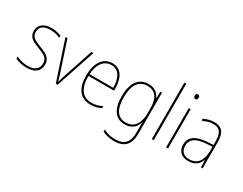

<svg xmlns="http://www.w3.org/2000/svg" viewBox="-101 -1379 2837 2239"><g transform="rotate(30 1317.5 -259.5)"><path d="M362 -130C362 -226 287 -251 207 -284C132 -315 76 -334 76 -407C76 -477 130 -513 215 -513C260 -513 310 -502 341 -484L353 -509C317 -526 269 -538 215 -538C110 -538 50 -485 50 -407C50 -317 116 -292 199 -259C277 -229 335 -206 335 -131C335 -59 291 -15 189 -15C134 -15 82 -29 38 -53V-23C70 -7 125 10 189 10C305 10 362 -44 362 -130Z M581 0H606L782 -528H755L627 -143C613 -102 605 -72 595 -36H592C583 -72 574 -102 560 -143L433 -528H406Z M1037 -538C903 -538 839 -416 839 -261C839 -100 903 10 1050 10C1106 10 1149 -1 1191 -23V-51C1139 -24 1103 -15 1050 -15C928 -15 864 -105 865 -269H1210V-295C1210 -427 1161 -538 1037 -538ZM1037 -513C1139 -513 1185 -420 1184 -293H866C876 -438 941 -513 1037 -513Z M1523 -538C1385 -538 1319 -431 1319 -258C1319 -79 1390 10 1511 10C1600 10 1659 -37 1680 -115H1682C1680 -75 1680 -51 1680 -15V29C1680 148 1628 216 1502 216C1438 216 1386 199 1343 177V206C1385 226 1435 241 1502 241C1648 241 1706 160 1706 29V-528H1684L1680 -438H1678C1655 -493 1611 -538 1523 -538ZM1523 -513C1641 -513 1680 -422 1680 -307V-237C1680 -132 1645 -15 1511 -15C1404 -15 1346 -97 1346 -258C1346 -415 1399 -513 1523 -513Z M1899 0V-760H1873V0Z M2080 -722C2060 -722 2054 -706 2054 -690C2054 -673 2060 -658 2079 -658C2100 -658 2106 -672 2106 -690C2106 -706 2102 -722 2080 -722ZM2092 -528H2066V0H2092Z M2409 -537C2359 -537 2310 -523 2265 -501L2275 -476C2324 -502 2367 -512 2409 -512C2493 -512 2531 -467 2531 -347V-301L2443 -295C2304 -285 2221 -234 2221 -129C2221 -49 2268 10 2366 10C2463 10 2508 -42 2530 -99H2532L2535 0H2557V-353C2557 -483 2509 -537 2409 -537ZM2444 -271 2531 -277V-220C2530 -98 2481 -14 2366 -14C2291 -14 2249 -57 2249 -129C2249 -220 2322 -263 2444 -271Z"/></g></svg>

Font: Noto Sans Arabic UI SmCn Th
Style: Regular
Weight: 100
Width: 4
Designer: Monotype Design Team, Nadine Chahine and Nizar Qandah
Foundry: Monotype Imaging Inc.
Version: Version 2.010